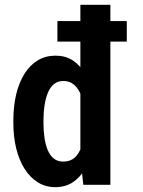

<svg xmlns="http://www.w3.org/2000/svg" viewBox="-20 -770 595 800"><path d="M314.9 -113.3V-750H439.9V0H327.1ZM35.6 -257.8V-268.1Q35.6 -328.1 47.6 -377.7Q59.6 -427.2 82.3 -463.1Q105 -499 137.5 -518.6Q169.9 -538.1 211.4 -538.1Q252.4 -538.1 282.5 -518.8Q312.5 -499.5 333.7 -464.1Q355 -428.7 367.4 -380.4Q379.9 -332 384.8 -273.4V-250Q378.9 -194.3 366.5 -146.7Q354 -99.1 333 -64Q312 -28.8 281.7 -9.5Q251.5 9.8 210.4 9.8Q169.9 9.8 137.7 -10.3Q105.5 -30.3 82.5 -66.4Q59.6 -102.5 47.6 -151.4Q35.6 -200.2 35.6 -257.8ZM161.1 -268.1V-257.8Q161.1 -224.1 165.5 -194.8Q169.9 -165.5 179.4 -143.3Q189 -121.1 204.8 -108.9Q220.7 -96.7 243.7 -96.7Q272.9 -96.7 291.3 -113.3Q309.6 -129.9 319.3 -159.2Q329.1 -188.5 332 -225.6V-297.4Q330.6 -327.6 324.2 -352.3Q317.9 -377 307.1 -394.8Q296.4 -412.6 280.8 -422.6Q265.1 -432.6 244.1 -432.6Q221.2 -432.6 205.3 -419.9Q189.5 -407.2 179.9 -384.5Q170.4 -361.8 165.8 -332.3Q161.1 -302.7 161.1 -268.1ZM508.3 -682.1V-596.7H219.2V-682.1Z"/></svg>

Font: Roboto Condensed SemiBold
Style: Regular
Weight: 600
Designer: Christian Robertson
Foundry: Google
Version: Version 3.008; 2023